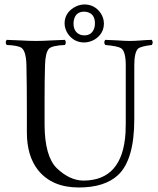

<svg xmlns="http://www.w3.org/2000/svg" viewBox="-20 -828 708 858"><path d="M356.4 -775.9Q317.9 -775.9 310.1 -737.8Q308.6 -730.5 308.6 -723.1Q308.6 -684.6 338.9 -672.9Q347.7 -669.9 356.4 -669.9Q392.6 -669.9 402.3 -706.1Q404.3 -714.8 404.3 -723.1Q404.3 -765.1 370.6 -773.9Q363.3 -775.9 356.4 -775.9ZM268.6 -723.1Q268.6 -768.1 309.6 -793.9Q332 -807.6 356.4 -808.1Q403.8 -808.1 430.7 -768.1Q444.3 -746.6 444.3 -723.1Q444.3 -678.2 404.3 -652.3Q381.8 -638.7 356.4 -638.2Q310.5 -638.2 283.2 -677.2Q269 -699.2 268.6 -723.1ZM179.2 -269Q180.2 -128.9 233.9 -76.2Q291.5 -21.5 352.1 -21Q528.3 -21 541 -235.4Q542 -255.4 542 -276.9V-536.1Q542 -598.1 521.5 -612.3Q506.3 -622.1 450.2 -627Q441.9 -638.7 450.2 -649.9Q474.1 -649.4 505.4 -647.5Q537.6 -645 560.1 -645Q579.6 -645 605.5 -647Q634.8 -649.4 658.2 -649.9Q666.5 -638.2 658.2 -627Q608.9 -621.1 596.7 -610.4Q580.1 -593.3 580.1 -536.1V-294.9Q580.1 -114.3 507.8 -45.9Q447.8 9.8 332 9.8Q212.9 9.8 150.4 -67.4Q100.1 -130.9 100.1 -235.8V-320.8Q100.1 -453.6 98.1 -536.1Q96.7 -600.6 75.2 -614.7Q59.1 -625 9.8 -627Q1.5 -638.7 9.8 -649.9Q32.2 -649.4 68.4 -647.5Q112.8 -645 140.1 -645Q168.5 -645 212.9 -647.5Q249 -649.4 270 -649.9Q278.3 -638.2 270 -627Q212.9 -624.5 198.7 -610.4Q182.6 -592.8 181.2 -536.1Q179.2 -474.1 179.2 -382.8Z"/></svg>

Font: Linux Libertine Display O
Style: Regular
Weight: 400
Designer: Philipp H. Poll
Foundry: Philipp H. Poll
Version: Version 5.0.9